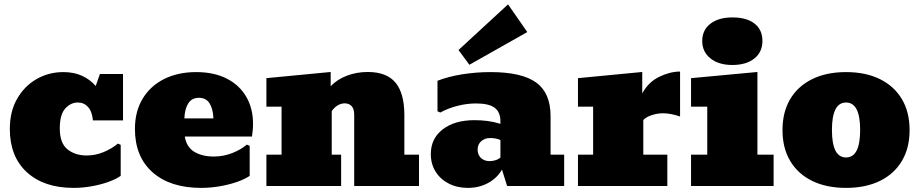

<svg xmlns="http://www.w3.org/2000/svg" viewBox="-20 -869 4295 897"><path d="M324.2 8.8Q185.5 8.8 105.7 -64.2Q25.9 -137.2 25.9 -266.6Q25.9 -347.7 59.8 -407.2Q93.8 -466.8 150.6 -499.5Q207.5 -532.2 275.9 -532.2Q325.7 -532.2 363.3 -514.9Q400.9 -497.6 427.2 -467.3L446.8 -523.4H554.7V-306.6H414.1Q410.2 -348.6 391.1 -369.4Q372.1 -390.1 343.3 -390.1Q310.5 -390.1 284.9 -362.1Q259.3 -334 259.3 -268.6Q259.3 -200.7 294.9 -171.6Q330.6 -142.6 385.3 -142.6Q426.3 -142.6 464.6 -158.7Q502.9 -174.8 530.8 -198.2L543.9 -192.4V-47.4Q521 -31.2 484.9 -18.6Q448.7 -5.9 406.7 1.5Q364.7 8.8 324.2 8.8Z M919.9 8.8Q774.9 8.8 692.6 -64.2Q610.4 -137.2 610.4 -266.6Q610.4 -348.1 646.2 -407.7Q682.1 -467.3 746.6 -499.8Q811 -532.2 896.5 -532.2Q980 -532.2 1039.6 -501.7Q1099.1 -471.2 1130.6 -416.7Q1162.1 -362.3 1162.1 -291Q1162.1 -274.4 1160.6 -259Q1159.2 -243.7 1157.2 -231H843.3Q851.6 -181.2 888.4 -159.4Q925.3 -137.7 978.5 -137.7Q1023.4 -137.7 1064.2 -153.6Q1105 -169.4 1133.3 -193.4L1146.5 -187.5V-47.4Q1123 -31.2 1085.9 -18.6Q1048.8 -5.9 1005.6 1.5Q962.4 8.8 919.9 8.8ZM909.2 -412.1Q876.5 -412.1 859.9 -386.7Q843.3 -361.3 841.3 -315.9H977.1Q975.1 -361.3 958.7 -386.7Q942.4 -412.1 909.2 -412.1Z M1224.6 0V-146.5H1295.4V-370.6H1224.6V-503.9L1524.9 -532.7V-466.3Q1555.2 -498 1600.6 -515.4Q1646 -532.7 1698.2 -532.7Q1786.6 -532.7 1827.9 -482.7Q1869.1 -432.6 1869.1 -332V-146.5H1937.5V0H1634.8V-332Q1634.8 -360.4 1622.6 -373.3Q1610.4 -386.2 1590.3 -386.2Q1573.7 -386.2 1557.4 -376.5Q1541 -366.7 1529.8 -349.6V-146.5H1573.7V0Z M2166 8.8Q2115.7 8.8 2076.4 -11.5Q2037.1 -31.7 2014.9 -67.4Q1992.7 -103 1992.7 -149.4Q1992.7 -221.7 2048.3 -264.6Q2104 -307.6 2196.8 -307.6Q2229 -307.6 2258.3 -303.7Q2287.6 -299.8 2317.9 -290.5V-301.3Q2317.9 -345.7 2290.8 -365.7Q2263.7 -385.7 2204.1 -385.7Q2161.1 -385.7 2117.2 -374.5Q2073.2 -363.3 2037.1 -343.3L2023.9 -349.1V-491.7Q2075.2 -511.7 2140.4 -522Q2205.6 -532.2 2271.5 -532.2Q2417.5 -532.2 2484.9 -483.4Q2552.2 -434.6 2552.2 -326.7V-146.5H2615.7V0H2349.1L2325.2 -76.7Q2302.2 -36.6 2260 -13.9Q2217.8 8.8 2166 8.8ZM2268.1 -116.2Q2281.2 -116.2 2295.7 -120.8Q2310.1 -125.5 2317.9 -133.3V-214.8Q2305.7 -220.2 2293.2 -222.2Q2280.8 -224.1 2270 -224.1Q2245.1 -224.1 2228.3 -209.5Q2211.4 -194.8 2211.4 -170.4Q2211.4 -145.5 2227.1 -130.9Q2242.7 -116.2 2268.1 -116.2ZM2172.9 -566.4 2122.1 -635.3 2353.5 -848.6 2443.4 -719.2Z M2680.2 0V-146.5H2751V-370.6H2680.2V-503.9L2980.5 -532.7V-432.6Q3009.3 -485.8 3060.1 -510.3Q3110.8 -534.7 3157.2 -534.7V-324.7Q3113.3 -339.8 3076.7 -339.8Q3052.2 -339.8 3025.4 -331.3Q2998.5 -322.8 2985.4 -308.1V-146.5H3097.7V0Z M3208.5 0V-146.5H3284.2V-370.6H3208.5V-503.9L3518.6 -532.7V-146.5H3594.2V0ZM3401.4 -565.4Q3337.4 -565.4 3299.1 -596.2Q3260.7 -627 3260.7 -677.7Q3260.7 -728.5 3298.8 -758.1Q3336.9 -787.6 3401.9 -787.6Q3468.3 -787.6 3505.1 -758.8Q3542 -730 3542 -677.7Q3542 -626 3504.2 -595.7Q3466.3 -565.4 3401.4 -565.4Z M3932.6 8.8Q3840.8 8.8 3774.2 -23.9Q3707.5 -56.6 3671.6 -117.2Q3635.7 -177.7 3635.7 -261.2Q3635.7 -345.2 3671.6 -405.8Q3707.5 -466.3 3774.2 -499.3Q3840.8 -532.2 3932.6 -532.2Q4024.4 -532.2 4091.1 -499.3Q4157.7 -466.3 4193.6 -405.8Q4229.5 -345.2 4229.5 -261.2Q4229.5 -177.7 4193.6 -117.2Q4157.7 -56.6 4091.1 -23.9Q4024.4 8.8 3932.6 8.8ZM3932.6 -133.3Q3998.5 -133.3 3998.5 -261.7Q3998.5 -390.1 3932.6 -390.1Q3866.7 -390.1 3866.7 -261.7Q3866.7 -133.3 3932.6 -133.3Z"/></svg>

Font: Bevan
Style: Regular
Weight: 400
Designer: Vernon Adams
Foundry: Vernon Adams
Version: Version 2.100; ttfautohint (v1.8.3)